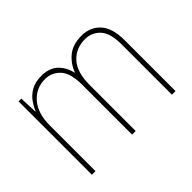

<svg xmlns="http://www.w3.org/2000/svg" viewBox="-107 -757 977 977"><g transform="rotate(-45 381.5 -269.0)"><path d="M546 -538Q608 -538 646.5 -496Q685 -454 685 -366V0H659V-364Q659 -444 626.5 -478.5Q594 -513 546 -513Q480 -513 439 -468Q398 -423 398 -331V0H372V-358Q372 -443 339 -478Q306 -513 258 -513Q193 -513 151 -464.5Q109 -416 109 -329V0H83V-528H103L107 -431H109Q118 -454 135.5 -479Q153 -504 182.5 -521Q212 -538 258 -538Q312 -538 344.5 -508.5Q377 -479 388 -430H390Q408 -477 445.5 -507.5Q483 -538 546 -538Z"/></g></svg>

Font: Noto Sans Lao Looped SemiCondensed Thin
Style: Regular
Weight: 100
Width: 4
Designer: Mark Frömberg, Ben Mitchell
Foundry: The Fontpad Ltd
Version: Version 1.002; ttfautohint (v1.8.4.7-5d5b)